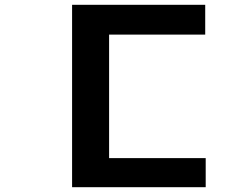

<svg xmlns="http://www.w3.org/2000/svg" viewBox="-20 -690 1040 799"><path d="M280 89V-670H834V-546H434V-32H836V89Z"/></svg>

Font: Inconsolata UltraExpanded Black
Style: Regular
Weight: 900
Width: 9
Monospace: yes
Designer: Raph Levien, Cyreal, Brenton Simpson
Foundry: Raph Levien, Cyreal, Google
Version: Version 3.001; ttfautohint (v1.8.2.53-6de2)